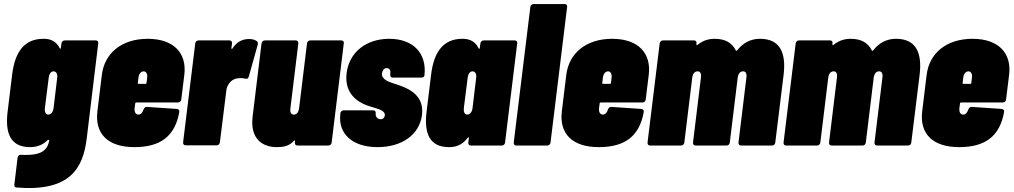

<svg xmlns="http://www.w3.org/2000/svg" viewBox="-20 -720 5015 950"><path d="M284 -505 281 -483C281 -478 278 -478 275 -482C254 -525 216 -528 195 -528C102 -528 54 -466 40 -350L18 -170C4 -60 32 8 129 8C145 8 183 6 215 -26C218 -30 225 -28 224 -24C213 23 188 51 85 46C75 45 69 50 67 60L51 193C50 202 54 208 64 208C327 229 391 112 409 -34L466 -505C468 -514 463 -520 454 -520H301C292 -520 285 -514 284 -505ZM219 -153C206 -153 200 -166 202 -185L221 -335C223 -354 232 -367 245 -367C258 -367 266 -354 263 -335L245 -185C243 -166 232 -153 219 -153Z M877 -228 892 -350C905 -456 841 -528 711 -528C581 -528 497 -456 484 -350L462 -170C448 -57 515 8 645 8C776 8 846 -48 867 -165C869 -175 864 -180 855 -181L708 -191C699 -192 694 -187 690 -178C686 -165 678 -153 665 -153C651 -153 644 -166 646 -185L649 -208C649 -211 652 -213 654 -213H861C870 -213 876 -219 877 -228ZM691 -367C703 -367 711 -354 708 -335L705 -310C705 -307 703 -305 700 -305H666C663 -305 661 -307 662 -310L665 -335C667 -354 677 -367 691 -367Z M1212 -527C1174 -527 1148 -508 1130 -480C1128 -476 1125 -477 1125 -482L1128 -505C1129 -514 1124 -520 1116 -520H962C954 -520 947 -514 946 -505L886 -16C885 -7 890 -1 899 -1H1052C1061 -1 1067 -7 1068 -16L1100 -273C1102 -294 1117 -318 1137 -327C1154 -335 1178 -335 1193 -331C1203 -329 1208 -330 1211 -341L1255 -498C1257 -507 1256 -513 1250 -517C1241 -523 1229 -527 1212 -527Z M1499 -505 1460 -185C1457 -164 1448 -153 1434 -153C1420 -153 1414 -164 1417 -185L1456 -505C1457 -514 1452 -520 1444 -520H1290C1282 -520 1275 -514 1274 -505L1230 -144C1216 -31 1281 8 1349 8C1380 8 1410 4 1434 -23C1437 -27 1440 -25 1440 -21L1439 -15C1438 -6 1443 0 1452 0H1605C1614 0 1620 -6 1621 -15L1681 -505C1683 -514 1677 -520 1669 -520H1515C1507 -520 1500 -514 1499 -505Z M1848 8C1967 8 2055 -52 2068 -151C2080 -253 1998 -285 1931 -306C1906 -314 1866 -327 1870 -357C1871 -368 1879 -383 1893 -383C1905 -383 1914 -374 1911 -357V-351C1910 -342 1915 -336 1923 -336H2064C2073 -336 2079 -340 2080 -346C2093 -455 2026 -528 1906 -528C1793 -528 1708 -463 1695 -358C1683 -258 1748 -215 1800 -197C1840 -183 1887 -177 1884 -149C1883 -138 1875 -130 1863 -130C1852 -130 1836 -139 1839 -161C1840 -169 1835 -174 1826 -174H1680C1672 -174 1665 -168 1664 -159V-156C1652 -58 1724 8 1848 8Z M2357 -505 2354 -483C2354 -478 2351 -477 2348 -481C2328 -524 2290 -528 2268 -528C2175 -528 2127 -466 2113 -350L2091 -170C2077 -60 2105 8 2202 8C2225 8 2263 4 2294 -38C2297 -42 2300 -42 2300 -37L2297 -15C2296 -6 2301 0 2310 0H2463C2472 0 2478 -6 2479 -15L2539 -505C2541 -514 2536 -520 2527 -520H2374C2365 -520 2358 -514 2357 -505ZM2292 -153C2279 -153 2273 -166 2275 -185L2294 -335C2296 -354 2305 -367 2318 -367C2331 -367 2339 -354 2336 -335L2318 -185C2316 -166 2305 -153 2292 -153Z M2534 0H2688C2696 0 2703 -6 2704 -15L2786 -685C2788 -694 2782 -700 2774 -700H2620C2612 -700 2605 -694 2604 -685L2522 -15C2521 -6 2526 0 2534 0Z M3175 -228 3190 -350C3203 -456 3139 -528 3009 -528C2879 -528 2795 -456 2782 -350L2760 -170C2746 -57 2813 8 2943 8C3074 8 3144 -48 3165 -165C3167 -175 3162 -180 3153 -181L3006 -191C2997 -192 2992 -187 2988 -178C2984 -165 2976 -153 2963 -153C2949 -153 2942 -166 2944 -185L2947 -208C2947 -211 2950 -213 2952 -213H3159C3168 -213 3174 -219 3175 -228ZM2989 -367C3001 -367 3009 -354 3006 -335L3003 -310C3003 -307 3001 -305 2998 -305H2964C2961 -305 2959 -307 2960 -310L2963 -335C2965 -354 2975 -367 2989 -367Z M3741 -528C3717 -528 3670 -523 3632 -476C3627 -469 3622 -466 3621 -470C3603 -507 3570 -528 3516 -528C3498 -528 3464 -525 3431 -498C3428 -495 3425 -496 3426 -500V-506C3428 -515 3422 -520 3414 -520H3260C3252 -520 3245 -514 3244 -505L3184 -15C3183 -6 3188 0 3196 0H3350C3358 0 3365 -6 3366 -15L3405 -335C3408 -356 3417 -367 3432 -367C3445 -367 3451 -356 3448 -335L3409 -15C3408 -6 3413 0 3422 0H3575C3584 0 3590 -6 3591 -15L3630 -335C3633 -356 3642 -367 3657 -367C3670 -367 3676 -356 3673 -335L3634 -15C3633 -6 3638 0 3647 0H3800C3809 0 3815 -6 3816 -15L3857 -348C3871 -459 3839 -528 3741 -528Z M4414 -528C4390 -528 4343 -523 4305 -476C4300 -469 4295 -466 4294 -470C4276 -507 4243 -528 4189 -528C4171 -528 4137 -525 4104 -498C4101 -495 4098 -496 4099 -500V-506C4101 -515 4095 -520 4087 -520H3933C3925 -520 3918 -514 3917 -505L3857 -15C3856 -6 3861 0 3869 0H4023C4031 0 4038 -6 4039 -15L4078 -335C4081 -356 4090 -367 4105 -367C4118 -367 4124 -356 4121 -335L4082 -15C4081 -6 4086 0 4095 0H4248C4257 0 4263 -6 4264 -15L4303 -335C4306 -356 4315 -367 4330 -367C4343 -367 4349 -356 4346 -335L4307 -15C4306 -6 4311 0 4320 0H4473C4482 0 4488 -6 4489 -15L4530 -348C4544 -459 4512 -528 4414 -528Z M4958 -228 4973 -350C4986 -456 4922 -528 4792 -528C4662 -528 4578 -456 4565 -350L4543 -170C4529 -57 4596 8 4726 8C4857 8 4927 -48 4948 -165C4950 -175 4945 -180 4936 -181L4789 -191C4780 -192 4775 -187 4771 -178C4767 -165 4759 -153 4746 -153C4732 -153 4725 -166 4727 -185L4730 -208C4730 -211 4733 -213 4735 -213H4942C4951 -213 4957 -219 4958 -228ZM4772 -367C4784 -367 4792 -354 4789 -335L4786 -310C4786 -307 4784 -305 4781 -305H4747C4744 -305 4742 -307 4743 -310L4746 -335C4748 -354 4758 -367 4772 -367Z"/></svg>

Font: Barlow Condensed Black
Style: Italic
Weight: 900
Width: 3
Italic angle: -7°
Designer: Jeremy Tribby
Foundry: Tribby Type
Version: Version 1.422;hotconv 1.0.109;makeotfexe 2.5.65596